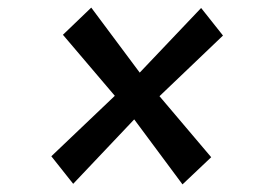

<svg xmlns="http://www.w3.org/2000/svg" viewBox="-20 -572 709 505"><path d="M460 -87 333 -258 172.5 -88.5 115 -161 282 -320 145.5 -480.5 220 -552 347.5 -381 509 -551 566.5 -478.5 399.5 -319 535.5 -158.5Z"/></svg>

Font: Merriweather 24pt SemiCondensed Black
Style: Italic
Weight: 900
Width: 4
Italic angle: -7.8°
Designer: Eben Sorkin
Foundry: Eben Sorkin
Version: Version 2.101